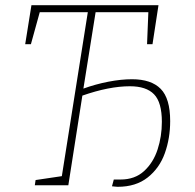

<svg xmlns="http://www.w3.org/2000/svg" viewBox="-20 -713 749 739"><path d="M635 -247Q635 -181 614.5 -123.5Q594 -66 548.5 -30Q503 6 433 6Q430 6 426 5.5Q422 5 411 4L418 -22H444Q499 -22 534.5 -54.5Q570 -87 586.5 -137.5Q603 -188 603 -244Q603 -319 573 -350Q543 -381 480 -381Q400 -381 297 -345L243 0H114L117 -20L218 -35L318 -666H133L99 -543H77L101 -693H590L567 -543H546L551 -666H348L301 -372Q348 -389 397 -398.5Q446 -408 488 -408Q562 -408 598.5 -371Q635 -334 635 -247Z"/></svg>

Font: Bitter Pro ExtraLight
Style: Italic
Weight: 275
Italic angle: -9°
Designer: Sol Matas, and Bitter project Authors
Foundry: Sol Matas
Version: Version 1.010